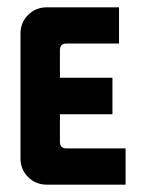

<svg xmlns="http://www.w3.org/2000/svg" viewBox="-20 -502 397 522"><path d="M107.1 -482.1H303.6V-383.6H160.7Q142.9 -383.6 142.9 -365.7V-290.7H285.7V-191.4H142.9V-116.4Q142.9 -98.6 160.7 -98.6H321.4V0H107.1Q77.1 0 56.4 -20.7Q35.7 -41.4 35.7 -71.4V-410.7Q35.7 -440.7 56.4 -461.4Q77.1 -482.1 107.1 -482.1Z"/></svg>

Font: Aire Exterior
Style: Regular
Weight: 400
Width: 4
Designer: Jayvee Enaguas (HarvettFox96)
Version: 20190503.02